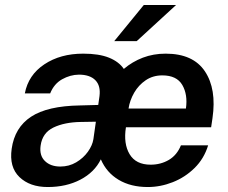

<svg xmlns="http://www.w3.org/2000/svg" viewBox="-20 -743 918 773"><path d="M172 10Q100 10 58.2 -30.2Q16.5 -70.5 27 -144Q39 -229.5 105 -273Q171 -316.5 302 -318.5L375.5 -320.5L380.5 -355.5Q386 -397.5 364 -420Q342 -442.5 297.5 -442.5Q262.5 -442 230 -423.8Q197.5 -405.5 182 -367H80Q94 -441 158.5 -484Q223 -527 315 -527Q378.5 -527 418.8 -510.8Q459 -494.5 478.5 -465.5Q512.5 -494.5 555 -510.8Q597.5 -527 647 -527Q757.5 -527 805 -455.8Q852.5 -384.5 835.5 -267.5L830 -230.5H487Q476.5 -164.5 501.8 -122.2Q527 -80 586.5 -80Q627 -80 659.8 -99.2Q692.5 -118.5 708.5 -158H818Q801.5 -104 763.2 -66.5Q725 -29 675.5 -9.5Q626 10 575 10Q506.5 10 457.8 -19Q409 -48 386 -101.5Q360.5 -49.5 303.8 -19.8Q247 10 172 10ZM497.5 -306H728.5Q736.5 -362 714 -400.8Q691.5 -439.5 633.5 -439.5Q595.5 -439.5 566.8 -420Q538 -400.5 520.2 -369.8Q502.5 -339 497.5 -306ZM223 -72.5Q258 -72.5 286.8 -89.5Q315.5 -106.5 333.8 -132Q352 -157.5 356 -182.5L366 -253L305.5 -252Q239.5 -251 195 -229.5Q150.5 -208 143.5 -156.5Q138 -117 160.8 -94.8Q183.5 -72.5 223 -72.5ZM559 -723H689L530.5 -577.5H440Z"/></svg>

Font: Public Sans SemiBold
Style: Italic
Weight: 600
Italic angle: -8°
Designer: The Public Sans project authors (U.S. Web Design System). Libre Franklin designed by Pablo Impallari and Rodrigo Fuenzal
Version: Version 1.007; ttfautohint (v1.8.1) -l 8 -r 50 -G 200 -x 14 